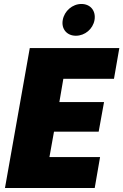

<svg xmlns="http://www.w3.org/2000/svg" viewBox="-20 -947 621 967"><path d="M581 -705H130L5 0H457L484 -156H229L252 -284H477L504 -433H279L299 -550H554ZM362 -767C408 -767 448 -801 456 -846C464 -892 436 -927 390 -927C345 -927 304 -892 296 -846C288 -801 317 -767 362 -767Z"/></svg>

Font: SVN-Poppins ExtraBold
Style: Italic
Weight: 800
Italic angle: -10°
Designer: Ninad Kale (Devanagari), Jonny Pinhorn (Latin)
Foundry: Indian Type Foundry
Version: Version 3.002 2017